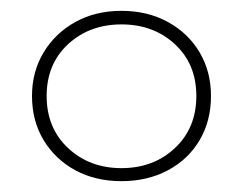

<svg xmlns="http://www.w3.org/2000/svg" viewBox="-20 -765 449 354"><path d="M204 -431Q156 -431 119 -451Q82 -471 60.5 -506.5Q39 -542 39 -588Q39 -633 60.5 -668.5Q82 -704 119 -724.5Q156 -745 204 -745Q252 -745 289.5 -724.5Q327 -704 348 -668.5Q369 -633 369 -588Q369 -542 348 -506.5Q327 -471 289.5 -451Q252 -431 204 -431ZM204 -455Q263 -455 302.5 -492Q342 -529 342 -588Q342 -647 302.5 -683.5Q263 -720 204 -720Q145 -720 105.5 -683.5Q66 -647 66 -588Q66 -529 105.5 -492Q145 -455 204 -455Z"/></svg>

Font: Montserrat ExtraLight
Style: Regular
Weight: 200
Designer: Julieta Ulanovsky
Foundry: Julieta Ulanovsky
Version: Version 9.000; ttfautohint (v1.8.4.7-5d5b)